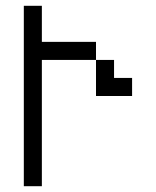

<svg xmlns="http://www.w3.org/2000/svg" viewBox="-20 -645 540 665"><path d="M437.5 -312.5V-375H375V-437.5H312.5Q312.5 -437.5 312.5 -312.5ZM62.5 -625Q62.5 -625 62.5 0H125V-437.5H312.5V-500H125Q125 -500 125 -625Z"/></svg>

Font: UnifontExMono
Style: Regular
Weight: 500
Version: Version 15.0.06